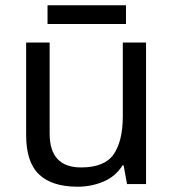

<svg xmlns="http://www.w3.org/2000/svg" viewBox="-20 -697 658 727"><path d="M533 -536V0H461L448 -71H444Q418 -29 372 -9.5Q326 10 274 10Q177 10 128 -36.5Q79 -83 79 -185V-536H168V-191Q168 -63 287 -63Q376 -63 410.5 -113Q445 -163 445 -257V-536ZM457 -677V-606H160V-677Z"/></svg>

Font: Noto Sans Old North Arabian
Style: Regular
Weight: 400
Designer: Monotype Design Team
Foundry: Monotype Imaging Inc.
Version: Version 2.001; ttfautohint (v1.8.4.7-5d5b)